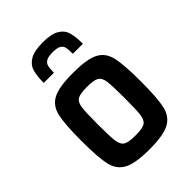

<svg xmlns="http://www.w3.org/2000/svg" viewBox="-214 -826 933 933"><g transform="rotate(-45 252.5 -359.5)"><path d="M48 -255Q48 -371 60 -422.5Q72 -474 114 -496Q156 -518 253 -518Q349 -518 391 -496Q433 -474 445 -422.5Q457 -371 457 -255Q457 -140 445 -88.5Q433 -37 391 -14.5Q349 8 253 8Q157 8 114.5 -14.5Q72 -37 60 -88.5Q48 -140 48 -255ZM344 -255Q344 -340 339.5 -370.5Q335 -401 317.5 -411.5Q300 -422 253 -422Q205 -422 187.5 -411.5Q170 -401 165.5 -370.5Q161 -340 161 -255Q161 -171 165.5 -140Q170 -109 188 -98.5Q206 -88 253 -88Q300 -88 317.5 -98.5Q335 -109 339.5 -140Q344 -171 344 -255ZM387 -584H318Q318 -613 315 -627.5Q312 -642 298.5 -650.5Q285 -659 254 -659Q223 -659 209 -650.5Q195 -642 191.5 -627Q188 -612 188 -584H118Q118 -633 127 -662.5Q136 -692 165.5 -709.5Q195 -727 254 -727Q312 -727 341 -709.5Q370 -692 378.5 -662.5Q387 -633 387 -584Z"/></g></svg>

Font: Saira Semi Condensed Medium
Style: Regular
Weight: 500
Width: 4
Designer: Hector Gatti with collaboration of the Omnibus-Type team
Foundry: Omnibus-Type
Version: Version 1.001; ttfautohint (v1.8)